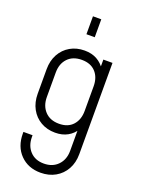

<svg xmlns="http://www.w3.org/2000/svg" viewBox="-171 -827 805 1086"><g transform="rotate(20 231.0 -283.5)"><path d="M216 183Q141 183 94 135Q47 87 47 9V-1H102V9Q102 62 132.8 95Q163.5 128 216 128Q268.5 128 300.2 95Q332 62 332 9V-136L341 -124Q322 -93 290.5 -75.5Q259 -58 216 -58Q167.5 -58 129.8 -79.8Q92 -101.5 70.5 -140.8Q49 -180 49 -232V-379Q49 -430.5 70.5 -469.5Q92 -508.5 129.8 -530.2Q167.5 -552 216 -552Q259 -552 290.5 -534.5Q322 -517 341 -486L332 -474V-540H387V9Q387 61 365 100.2Q343 139.5 304.5 161.2Q266 183 216 183ZM219.5 -113Q273 -113 302.5 -145.5Q332 -178 332 -231V-379Q332 -432.5 302.2 -464.8Q272.5 -497 219 -497Q165.5 -497 134.8 -464.8Q104 -432.5 104 -379V-232Q104 -179 134.8 -146Q165.5 -113 219.5 -113ZM193 -642V-750H243V-642Z"/></g></svg>

Font: Mohave Light
Style: Regular
Weight: 300
Designer: Gumpita Rahayu
Foundry: Tokotype
Version: Version 2.003